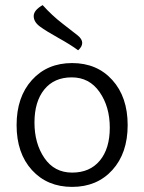

<svg xmlns="http://www.w3.org/2000/svg" viewBox="-20 -722 565 752"><path d="M147 -702Q184 -661 225 -629.5Q266 -598 284 -583.5Q302 -569 302 -554Q302 -539 286 -525Q258 -546 209.5 -573Q161 -600 136.5 -618Q112 -636 112 -659Q112 -682 147 -702ZM480 -232Q480 -122 420 -56Q360 10 262.5 10Q165 10 105 -56Q45 -122 45 -232Q45 -342 105 -408.5Q165 -475 262.5 -475Q360 -475 420 -408.5Q480 -342 480 -232ZM262.5 -46Q332 -46 371 -93Q410 -140 410 -222Q410 -304 370 -361.5Q330 -419 261 -419Q192 -419 153.5 -371.5Q115 -324 115 -242Q115 -160 154 -103Q193 -46 262.5 -46Z"/></svg>

Font: Overlock
Style: Regular
Weight: 400
Designer: Dario Muhafara
Foundry: Dario Manuel Muhafara
Version: Version 1.002